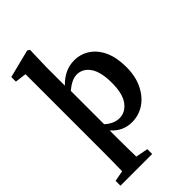

<svg xmlns="http://www.w3.org/2000/svg" viewBox="-285 -824 1148 1148"><g transform="rotate(-45 288.5 -250.0)"><path d="M412 -238Q412 -330 380.5 -376Q349 -422 298 -422Q276 -422 252.5 -410.5Q229 -399 204 -378V-96Q248 -56 295 -56Q344 -56 378 -100.5Q412 -145 412 -238ZM281 192V233H13V192L81 179Q82 135 82.5 94.5Q83 54 83 16V-640L11 -649V-688L190 -733L205 -724L201 -583V-425Q266 -493 347 -493Q401 -493 445 -464Q489 -435 514.5 -379.5Q540 -324 540 -243Q540 -165 511.5 -107Q483 -49 436 -17.5Q389 14 331 14Q293 14 261 -0.5Q229 -15 201 -46V16Q201 54 201.5 94Q202 134 203 177Z"/></g></svg>

Font: Source Serif Pro SemiBold
Style: Regular
Weight: 600
Designer: Frank Grießhammer
Foundry: Adobe Systems Incorporated
Version: Version 3.001;hotconv 1.0.111;makeotfexe 2.5.65597